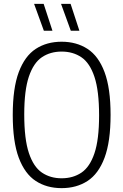

<svg xmlns="http://www.w3.org/2000/svg" viewBox="-20 -965 638 994"><path d="M299 9Q222 9 165.2 -28Q108.5 -65 77.2 -148.2Q46 -231.5 46 -370Q46 -508.5 77.2 -591.8Q108.5 -675 165.2 -712Q222 -749 299 -749Q376 -749 433 -712Q490 -675 521.2 -591.8Q552.5 -508.5 552.5 -370Q552.5 -231.5 521.2 -148.2Q490 -65 433 -28Q376 9 299 9ZM299 -42Q358 -42 401.5 -71.2Q445 -100.5 469 -171.5Q493 -242.5 493 -367.5Q493 -495 469 -567Q445 -639 401.5 -668.5Q358 -698 299 -698Q240.5 -698 197 -668.8Q153.5 -639.5 129.5 -568.5Q105.5 -497.5 105.5 -372.5Q105.5 -245 129.5 -173Q153.5 -101 197 -71.5Q240.5 -42 299 -42ZM346.5 -806 296 -945H345.5L391 -806ZM207 -806 156.5 -945H206L251.5 -806Z"/></svg>

Font: Encode Sans Cnd Lt
Style: Regular
Weight: 300
Width: 3
Designer: Multiple Designers
Foundry: Impallari Type
Version: Version 3.002; ttfautohint (v1.8.3) -l 8 -r 50 -G 200 -x 14 